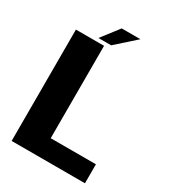

<svg xmlns="http://www.w3.org/2000/svg" viewBox="-192 -904 906 1008"><g transform="rotate(30 260.5 -400.0)"><path d="M39.5 0H484V-115H210V-675H39.5ZM164 -696H241L358 -800.5H244.5Z"/></g></svg>

Font: Anybody UltraCondensed Thin
Style: Bold
Weight: 700
Version: Version 1.111